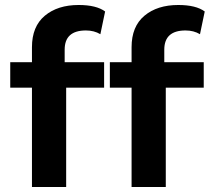

<svg xmlns="http://www.w3.org/2000/svg" viewBox="-20 -749 846 769"><path d="M324 -627Q239 -627 239 -550V-500H397V-398H245V0H108V-398H21V-500H108V-560Q108 -643 159.5 -686Q211 -729 295 -729Q366 -729 401 -703L382 -612Q357 -627 324 -627ZM638 -550V-500H796V-398H644V0H507V-398H420V-500H507V-560Q507 -643 558.5 -686Q610 -729 694 -729Q765 -729 800 -703L781 -612Q756 -627 723 -627Q638 -627 638 -550Z"/></svg>

Font: Elaine Sans SemiBold
Style: Regular
Weight: 600
Designer: Wei Huang
Foundry: Wei Huang
Version: Version 2.001;December 24, 2019;FontCreator 12.0.0.2547 64-b